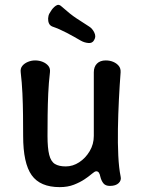

<svg xmlns="http://www.w3.org/2000/svg" viewBox="-20 -758 581 788"><path d="M475 -34Q479 -18 467 -6.5Q455 5 431 5Q413 5 404.5 -5.5Q396 -16 392 -32Q390 -43 386 -49Q382 -55 375 -55Q369 -55 357.5 -45Q346 -35 327.5 -22.5Q309 -10 283.5 0Q258 10 225 10Q145 10 110 -39Q75 -88 75 -200Q75 -242 74.5 -286Q74 -330 72 -374.5Q70 -419 65 -461Q63 -477 71.5 -487.5Q80 -498 94.5 -504Q109 -510 124 -510Q141 -510 155.5 -504Q170 -498 178.5 -487.5Q187 -477 185 -461Q180 -419 178 -374.5Q176 -330 175.5 -286Q175 -242 175 -200Q175 -150 182 -122.5Q189 -95 205.5 -85Q222 -75 250 -75Q279 -75 305 -92Q331 -109 348 -137.5Q365 -166 365 -200Q365 -242 365 -286Q365 -330 365 -374.5Q365 -419 365 -461Q365 -484 378 -497Q391 -510 414 -510Q431 -510 445 -504Q459 -498 467.5 -487.5Q476 -477 475 -461Q471 -409 468 -349Q465 -289 464 -229.5Q463 -170 465.5 -119Q468 -68 475 -34ZM346 -649Q359 -641 367 -624.5Q375 -608 367 -595L366 -593Q359 -580 342.5 -581.5Q326 -583 312 -591Q283 -608 253.5 -623.5Q224 -639 195 -649Q185 -653 181 -662Q177 -671 177.5 -682.5Q178 -694 183 -703L188 -711Q196 -725 208.5 -734Q221 -743 232 -732Q269 -699 293.5 -683Q318 -667 346 -649Z"/></svg>

Font: Winky Sans
Style: Regular
Weight: 400
Designer: Simon Atzbach
Foundry: typofactur
Version: Version 1.205